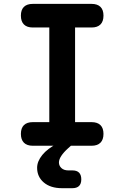

<svg xmlns="http://www.w3.org/2000/svg" viewBox="-20 -750 640 988"><path d="M366.3 -121.5H451.4Q481.2 -121.5 496.9 -106.2Q512.5 -90.9 512.5 -61.1Q512.5 -31.3 496.9 -15.7Q481.2 0 451.4 0H148.6Q118.8 0 103.1 -15.7Q87.5 -31.3 87.5 -61.1Q87.5 -90.9 103.1 -106.2Q118.8 -121.5 148.6 -121.5H233.7V-608.5H148.6Q118.8 -608.5 103.1 -624.1Q87.5 -639.8 87.5 -669.6Q87.5 -699.4 103.1 -714.7Q118.8 -730 148.6 -730H451.4Q481.2 -730 496.9 -714.7Q512.5 -699.4 512.5 -669.6Q512.5 -639.8 496.9 -624.1Q481.2 -608.5 451.4 -608.5H366.3ZM352.9 126.9Q375.6 126.9 387 138.6Q398.3 150.3 398.3 173Q398.3 195.7 386.6 207.1Q374.9 218.4 352.2 218.4H299.3Q240.1 218.4 205.5 189.1Q171 159.8 171 113.5Q171 80.3 197.7 47.4Q224.4 14.6 274.2 -10.7H356.9L331.2 12.3Q307.7 33.3 295.5 52Q283.3 70.6 283.3 86Q283.3 103.1 296.2 115Q309.1 126.9 332 126.9Z"/></svg>

Font: Maple Mono
Style: Regular
Weight: 400
Monospace: yes
Designer: subframe7536
Version: Version 7.300